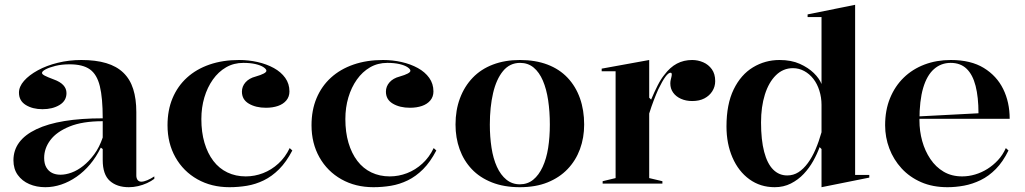

<svg xmlns="http://www.w3.org/2000/svg" viewBox="-20 -765 4272 800"><path d="M319 -515Q379 -515 422.5 -502Q466 -489 494 -462Q522 -435 535 -394Q548 -353 548 -298V-34Q548 -22 553.5 -15Q559 -8 569 -8Q579 -8 593.5 -14Q608 -20 623 -30V-20Q610 -10 592.5 -2Q575 6 555.5 10.5Q536 15 517 15Q467 15 437.5 -11.5Q408 -38 408 -98Q408 -114 408 -121.5Q408 -129 408 -133.5Q408 -138 408 -144L400 -150Q381 -111 355.5 -80.5Q330 -50 299 -28.5Q268 -7 235 4Q202 15 169 15Q132 15 102 2Q72 -11 54 -36Q36 -61 36 -97Q36 -181 131.5 -226.5Q227 -272 408 -272Q408 -357 396 -406Q384 -455 354.5 -476Q325 -497 270 -497Q237 -497 211 -490.5Q185 -484 170 -476Q155 -468 155 -461Q155 -456 166 -450Q177 -444 204 -434Q257 -415 257 -377Q257 -345 228 -327.5Q199 -310 157 -310Q116 -310 87.5 -327.5Q59 -345 59 -379Q59 -404 80 -428Q101 -452 137.5 -472Q174 -492 221 -503.5Q268 -515 319 -515ZM408 -260Q324 -260 270 -238Q216 -216 190 -181.5Q164 -147 164 -107Q164 -83 173 -67.5Q182 -52 197 -44.5Q212 -37 232 -37Q254 -37 278.5 -46Q303 -55 327 -74Q351 -93 372.5 -122Q394 -151 408 -192Z M936 15Q861 15 802.5 -18Q744 -51 711 -109.5Q678 -168 678 -243Q678 -306 699 -356Q720 -406 759 -441.5Q798 -477 853 -496Q908 -515 976 -515Q1016 -515 1053.5 -506.5Q1091 -498 1121 -481.5Q1151 -465 1168.5 -440.5Q1186 -416 1186 -384Q1186 -362 1173 -346.5Q1160 -331 1138 -323.5Q1116 -316 1088 -316Q1046 -316 1017 -333Q988 -350 988 -383Q988 -405 1003 -422Q1018 -439 1045 -446Q1090 -459 1090 -470Q1090 -477 1078 -485Q1066 -493 1044.5 -498Q1023 -503 994 -503Q954 -503 922 -484.5Q890 -466 867 -433.5Q844 -401 831.5 -359Q819 -317 819 -269Q819 -214 832 -170Q845 -126 869 -94.5Q893 -63 927.5 -46.5Q962 -30 1004 -30Q1041 -30 1076 -43.5Q1111 -57 1140 -83.5Q1169 -110 1187 -148L1198 -138Q1173 -90 1143 -60Q1113 -30 1079 -13.5Q1045 3 1009 9Q973 15 936 15Z M1536 15Q1461 15 1402.5 -18Q1344 -51 1311 -109.5Q1278 -168 1278 -243Q1278 -306 1299 -356Q1320 -406 1359 -441.5Q1398 -477 1453 -496Q1508 -515 1576 -515Q1616 -515 1653.5 -506.5Q1691 -498 1721 -481.5Q1751 -465 1768.5 -440.5Q1786 -416 1786 -384Q1786 -362 1773 -346.5Q1760 -331 1738 -323.5Q1716 -316 1688 -316Q1646 -316 1617 -333Q1588 -350 1588 -383Q1588 -405 1603 -422Q1618 -439 1645 -446Q1690 -459 1690 -470Q1690 -477 1678 -485Q1666 -493 1644.5 -498Q1623 -503 1594 -503Q1554 -503 1522 -484.5Q1490 -466 1467 -433.5Q1444 -401 1431.5 -359Q1419 -317 1419 -269Q1419 -214 1432 -170Q1445 -126 1469 -94.5Q1493 -63 1527.5 -46.5Q1562 -30 1604 -30Q1641 -30 1676 -43.5Q1711 -57 1740 -83.5Q1769 -110 1787 -148L1798 -138Q1773 -90 1743 -60Q1713 -30 1679 -13.5Q1645 3 1609 9Q1573 15 1536 15Z M2146 -515Q2211 -515 2261 -496Q2311 -477 2345 -441Q2379 -405 2396.5 -355.5Q2414 -306 2414 -246Q2414 -191 2396.5 -143.5Q2379 -96 2345 -60.5Q2311 -25 2261.5 -5Q2212 15 2146 15Q2080 15 2029.5 -5Q1979 -25 1945.5 -60.5Q1912 -96 1895 -143.5Q1878 -191 1878 -246Q1878 -306 1896.5 -355.5Q1915 -405 1949.5 -441Q1984 -477 2034 -496Q2084 -515 2146 -515ZM2147 -503Q2104 -503 2076 -469Q2048 -435 2034.5 -377Q2021 -319 2021 -246Q2021 -195 2028 -149.5Q2035 -104 2050.5 -70Q2066 -36 2090 -16.5Q2114 3 2146 3Q2178 3 2201.5 -16Q2225 -35 2241 -69.5Q2257 -104 2264 -149Q2271 -194 2271 -246Q2271 -300 2264 -347Q2257 -394 2242 -429Q2227 -464 2203.5 -483.5Q2180 -503 2147 -503Z M2491 0V-10L2545 -23V-468H2487V-479L2685 -515V-358L2693 -350Q2707 -383 2720.5 -409.5Q2734 -436 2748 -453Q2772 -485 2800.5 -500Q2829 -515 2864 -515Q2888 -515 2910 -505.5Q2932 -496 2946 -476.5Q2960 -457 2960 -427Q2960 -404 2948 -385Q2936 -366 2915 -355Q2894 -344 2864 -344Q2838 -344 2817 -353.5Q2796 -363 2784.5 -379.5Q2773 -396 2773 -417Q2773 -425 2774.5 -431.5Q2776 -438 2777.5 -444Q2779 -450 2779 -455Q2779 -462 2774 -462Q2765 -462 2752.5 -445Q2740 -428 2723 -393Q2714 -373 2704 -347Q2694 -321 2685 -292V-23L2740 -10V0Z M3543 -745V-36H3602V-25L3403 15V-144L3395 -152Q3385 -124 3368.5 -94.5Q3352 -65 3329 -40.5Q3306 -16 3275.5 -0.5Q3245 15 3208 15Q3148 15 3102.5 -18Q3057 -51 3032 -108.5Q3007 -166 3007 -238Q3007 -331 3037 -392.5Q3067 -454 3117.5 -484.5Q3168 -515 3228 -515Q3277 -515 3312.5 -499Q3348 -483 3371 -460.5Q3394 -438 3403 -415V-694H3345V-705ZM3284 -481Q3243 -481 3213 -451.5Q3183 -422 3167 -371Q3151 -320 3151 -255Q3151 -182 3164 -132.5Q3177 -83 3201.5 -58.5Q3226 -34 3260 -34Q3286 -34 3307 -47.5Q3328 -61 3346 -85.5Q3364 -110 3378 -142.5Q3392 -175 3403 -214V-328Q3403 -359 3394 -387.5Q3385 -416 3369 -436.5Q3353 -457 3331 -469Q3309 -481 3284 -481Z M3942 -515Q4025 -515 4079 -482Q4133 -449 4160 -394Q4187 -339 4187 -270H3808V-280L4057 -293Q4057 -360 4045 -407Q4033 -454 4007.5 -478.5Q3982 -503 3941 -503Q3901 -503 3871.5 -477Q3842 -451 3826.5 -398.5Q3811 -346 3811 -264Q3811 -219 3822.5 -177.5Q3834 -136 3856.5 -102.5Q3879 -69 3912 -49.5Q3945 -30 3989 -30Q4016 -30 4043 -38Q4070 -46 4094 -61Q4118 -76 4138 -97.5Q4158 -119 4171 -148L4182 -138Q4159 -91 4129.5 -61Q4100 -31 4066 -14.5Q4032 2 3997 8.5Q3962 15 3928 15Q3866 15 3818 -6Q3770 -27 3736.5 -63.5Q3703 -100 3685.5 -146.5Q3668 -193 3668 -243Q3668 -306 3688.5 -356Q3709 -406 3745.5 -441.5Q3782 -477 3832 -496Q3882 -515 3942 -515Z"/></svg>

Font: Kalnia Medium
Style: Regular
Weight: 500
Designer: Frida Medrano
Foundry: Frida Medrano
Version: Version 1.105